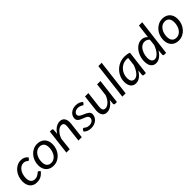

<svg xmlns="http://www.w3.org/2000/svg" viewBox="325 -2072 3458 3458"><g transform="rotate(-45 2054.5 -343.0)"><path d="M393.6 -85.9Q368.7 -58.6 346.2 -40.8Q323.7 -22.9 301 -12.5Q278.3 -2 254.2 2.4Q230 6.8 201.7 6.8Q159.7 6.8 127.4 -7.6Q95.2 -22 73.2 -47.9Q51.3 -73.7 39.8 -109.9Q28.3 -146 28.3 -189.5Q28.3 -247.1 46.6 -300.3Q64.9 -353.5 97.9 -394.5Q130.9 -435.5 176.5 -460Q222.2 -484.4 276.9 -484.4Q325.2 -484.4 357.7 -467.5Q390.1 -450.7 415 -418.5L388.2 -386.2Q385.3 -382.3 380.9 -379.9Q376.5 -377.4 371.6 -377.4Q364.7 -377.4 358.2 -383.3Q351.6 -389.2 341.3 -396.5Q331.1 -403.8 315.2 -409.7Q299.3 -415.5 274.9 -415.5Q241.7 -415.5 212.6 -398.2Q183.6 -380.9 161.6 -350.3Q139.6 -319.8 127 -278.3Q114.3 -236.8 114.3 -189Q114.3 -159.7 121.1 -136Q127.9 -112.3 141.1 -95.5Q154.3 -78.6 174.1 -69.6Q193.8 -60.5 219.7 -60.5Q252 -60.5 273.7 -69.8Q295.4 -79.1 310.3 -90.3Q325.2 -101.6 335.7 -110.8Q346.2 -120.1 356 -120.1Q365.2 -120.1 372.1 -111.8L393.6 -85.9Z M635.7 -60.1Q673.8 -60.1 704.6 -78.6Q735.4 -97.2 757.1 -127.9Q778.8 -158.7 790.8 -199.2Q802.7 -239.7 802.7 -283.7Q802.7 -350.6 772.9 -384.3Q743.2 -418 688 -418Q649.9 -418 619.1 -399.7Q588.4 -381.3 566.7 -350.6Q544.9 -319.8 533 -279.5Q521 -239.3 521 -195.3Q521 -128.4 550.5 -94.2Q580.1 -60.1 635.7 -60.1ZM628.4 6.8Q585.9 6.8 550.3 -6.8Q514.6 -20.5 489 -46.4Q463.4 -72.3 449.2 -109.6Q435.1 -147 435.1 -194.8Q435.1 -254.9 454.8 -307.6Q474.6 -360.4 509.5 -399.7Q544.4 -439 592 -461.9Q639.6 -484.9 694.8 -484.9Q737.3 -484.9 772.9 -471.2Q808.6 -457.5 834.2 -431.9Q859.9 -406.2 874.3 -368.7Q888.7 -331.1 888.7 -283.7Q888.7 -224.1 868.7 -171.4Q848.6 -118.7 813.7 -79.1Q778.8 -39.6 731.2 -16.4Q683.6 6.8 628.4 6.8Z M956.1 0 1013.2 -478H1055.7Q1069.8 -478 1077.4 -470.9Q1085 -463.9 1084 -449.2L1077.6 -355.5Q1116.7 -419.4 1166.7 -451.9Q1216.8 -484.4 1269.5 -484.4Q1300.8 -484.4 1324.7 -472.4Q1348.6 -460.4 1363.5 -437.5Q1378.4 -414.6 1384 -380.9Q1389.6 -347.2 1384.3 -304.2L1348.6 0H1263.2L1298.8 -304.2Q1306.2 -360.4 1291.7 -387Q1277.3 -413.6 1238.3 -413.6Q1214.8 -413.6 1190.4 -401.4Q1166 -389.2 1143.3 -366.5Q1120.6 -343.8 1101.1 -312Q1081.5 -280.3 1068.4 -240.7L1041.5 0Z M1793.5 -400.4Q1789.6 -395 1785.6 -392.3Q1781.7 -389.6 1775.4 -389.6Q1768.6 -389.6 1760.5 -395Q1752.4 -400.4 1740.5 -406.5Q1728.5 -412.6 1711.7 -418Q1694.8 -423.3 1670.4 -423.3Q1647.5 -423.3 1628.7 -417.5Q1609.9 -411.6 1596.4 -401.4Q1583 -391.1 1575.4 -377.4Q1567.9 -363.8 1567.9 -348.6Q1567.9 -332 1576.9 -319.6Q1585.9 -307.1 1601.1 -296.9Q1616.2 -286.6 1635.3 -278.1Q1654.3 -269.5 1674.3 -261Q1694.3 -252.4 1713.4 -242.9Q1732.4 -233.4 1747.6 -221.4Q1762.7 -209.5 1771.7 -194.1Q1780.8 -178.7 1780.8 -158.2Q1780.8 -125.5 1767.1 -95.5Q1753.4 -65.4 1728.3 -42.7Q1703.1 -20 1667 -6.3Q1630.9 7.3 1586.4 7.3Q1538.1 7.3 1501.2 -8.8Q1464.4 -24.9 1440.9 -50.8L1461.4 -83Q1469.7 -96.2 1483.9 -96.2Q1491.7 -96.2 1499.8 -89.4Q1507.8 -82.5 1520 -74.5Q1532.2 -66.4 1550.5 -59.8Q1568.8 -53.2 1597.2 -53.2Q1622.1 -53.2 1642.1 -60.1Q1662.1 -66.9 1676 -78.6Q1689.9 -90.3 1697.3 -105.7Q1704.6 -121.1 1704.6 -138.7Q1704.6 -163.1 1689 -178.2Q1673.3 -193.4 1649.7 -204.3Q1626 -215.3 1598.4 -225.1Q1570.8 -234.9 1547.1 -247.8Q1523.4 -260.7 1507.8 -280Q1492.2 -299.3 1492.2 -329.6Q1492.2 -359.4 1504.9 -387.5Q1517.6 -415.5 1541.3 -437Q1564.9 -458.5 1598.9 -471.4Q1632.8 -484.4 1674.8 -484.4Q1720.7 -484.4 1755.1 -470.2Q1789.6 -456.1 1814.5 -431.2Z M1994.1 -477.5 1958 -173.8Q1951.2 -118.2 1965.8 -91.3Q1980.5 -64.5 2019 -64.5Q2042 -64.5 2065.9 -76.2Q2089.8 -87.9 2112.3 -109.6Q2134.8 -131.3 2154.1 -162.1Q2173.3 -192.9 2187 -231L2216.3 -477.5H2301.8L2244.1 0H2201.7Q2168.9 0 2171.4 -30.8L2177.7 -118.2Q2138.7 -56.2 2089.4 -24.7Q2040 6.8 1987.8 6.8Q1956.5 6.8 1932.6 -5.4Q1908.7 -17.6 1893.8 -40.5Q1878.9 -63.5 1873.3 -97.2Q1867.7 -130.9 1873 -173.8L1908.7 -477.5Z M2381.3 0 2464.8 -694.3H2549.3L2465.3 0Z M2981.9 0H2937Q2919.9 0 2914.1 -8.5Q2908.2 -17.1 2909.2 -29.3L2918 -130.9Q2899.4 -99.6 2878.2 -74.2Q2856.9 -48.8 2833.3 -30.8Q2809.6 -12.7 2783 -2.9Q2756.3 6.8 2728 6.8Q2696.8 6.8 2671.6 -4.4Q2646.5 -15.6 2628.7 -37.4Q2610.8 -59.1 2601.3 -91.1Q2591.8 -123 2591.8 -164.6Q2591.8 -206.5 2603.3 -246.6Q2614.7 -286.6 2635.5 -322Q2656.2 -357.4 2685.5 -387.2Q2714.8 -417 2750.5 -438.5Q2786.1 -460 2827.6 -471.9Q2869.1 -483.9 2914.1 -483.9Q2946.3 -483.9 2977.5 -479.2Q3008.8 -474.6 3038.1 -461.9ZM2759.8 -64.5Q2785.2 -64.5 2809.6 -78.9Q2834 -93.3 2855.7 -119.1Q2877.4 -145 2896.2 -180.2Q2915 -215.3 2929.2 -257.3L2948.7 -418Q2937.5 -420.4 2925.8 -421.1Q2914.1 -421.9 2902.8 -421.9Q2856.4 -421.9 2815.4 -402.1Q2774.4 -382.3 2743.7 -348.9Q2712.9 -315.4 2695.1 -271.5Q2677.2 -227.5 2677.2 -179.2Q2677.2 -64.5 2759.8 -64.5Z M3451.7 0Q3434.6 0 3428.7 -8.5Q3422.9 -17.1 3423.8 -29.3L3432.6 -130.9Q3414.1 -99.6 3392.1 -74.2Q3370.1 -48.8 3345.9 -30.8Q3321.8 -12.7 3295.4 -2.9Q3269 6.8 3241.7 6.8Q3178.7 6.8 3143.1 -38.1Q3107.4 -83 3107.4 -168.9Q3107.4 -207.5 3115.7 -246.1Q3124 -284.7 3139.2 -319.8Q3154.3 -355 3176 -385Q3197.8 -415 3224.4 -437Q3251 -459 3282 -471.7Q3313 -484.4 3347.2 -484.4Q3383.8 -484.4 3414.1 -470.5Q3444.3 -456.5 3465.3 -431.2L3498 -694.3H3582L3496.6 0ZM3273.9 -61.5Q3297.4 -61.5 3321.5 -75.7Q3345.7 -89.8 3368.2 -115.2Q3390.6 -140.6 3409.9 -175.3Q3429.2 -210 3443.4 -251L3458 -372.1Q3439.5 -397.5 3413.1 -408Q3386.7 -418.5 3359.9 -418.5Q3334 -418.5 3311.5 -408.2Q3289.1 -397.9 3270.5 -380.6Q3252 -363.3 3237.5 -339.6Q3223.1 -315.9 3213.1 -289.3Q3203.1 -262.7 3197.8 -233.9Q3192.4 -205.1 3192.4 -177.2Q3192.4 -121.1 3213.6 -91.3Q3234.9 -61.5 3273.9 -61.5Z M3824.2 -60.1Q3862.3 -60.1 3893.1 -78.6Q3923.8 -97.2 3945.6 -127.9Q3967.3 -158.7 3979.2 -199.2Q3991.2 -239.7 3991.2 -283.7Q3991.2 -350.6 3961.4 -384.3Q3931.6 -418 3876.5 -418Q3838.4 -418 3807.6 -399.7Q3776.9 -381.3 3755.1 -350.6Q3733.4 -319.8 3721.4 -279.5Q3709.5 -239.3 3709.5 -195.3Q3709.5 -128.4 3739 -94.2Q3768.6 -60.1 3824.2 -60.1ZM3816.9 6.8Q3774.4 6.8 3738.8 -6.8Q3703.1 -20.5 3677.5 -46.4Q3651.9 -72.3 3637.7 -109.6Q3623.5 -147 3623.5 -194.8Q3623.5 -254.9 3643.3 -307.6Q3663.1 -360.4 3698 -399.7Q3732.9 -439 3780.5 -461.9Q3828.1 -484.9 3883.3 -484.9Q3925.8 -484.9 3961.4 -471.2Q3997.1 -457.5 4022.7 -431.9Q4048.3 -406.2 4062.7 -368.7Q4077.1 -331.1 4077.1 -283.7Q4077.1 -224.1 4057.1 -171.4Q4037.1 -118.7 4002.2 -79.1Q3967.3 -39.6 3919.7 -16.4Q3872.1 6.8 3816.9 6.8Z"/></g></svg>

Font: Carlito
Style: Italic
Weight: 400
Italic angle: -7°
Designer: Lukasz Dziedzic
Foundry: tyPoland Lukasz Dziedzic
Version: Version 1.104